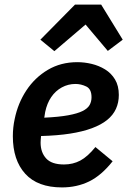

<svg xmlns="http://www.w3.org/2000/svg" viewBox="-20 -805 555 837"><path d="M250 12Q144 12 90 -47.5Q36 -107 36 -211Q36 -230 38 -249Q40 -268 44 -286Q58 -355 95 -411Q132 -467 188.5 -500.5Q245 -534 317 -534Q348 -534 379.5 -526.5Q411 -519 438 -502.5Q465 -486 481.5 -458.5Q498 -431 498 -391Q498 -358 485.5 -330.5Q473 -303 447 -282Q421 -261 380.5 -246Q340 -231 285.5 -222.5Q231 -214 159 -212Q158 -203 157.5 -195.5Q157 -188 157 -183Q157 -141 181 -114.5Q205 -88 259 -88Q298 -88 330 -105Q362 -122 396 -164L471 -102Q422 -40 368.5 -14Q315 12 250 12ZM309 -439Q277 -439 249.5 -424Q222 -409 203.5 -382Q185 -355 177 -317L173 -292Q237 -295 277.5 -302.5Q318 -310 340 -321Q362 -332 370.5 -347Q379 -362 379 -381Q379 -417 356 -428Q333 -439 309 -439ZM307 -785H421L515 -632L450 -583L353 -698L217 -582L156 -632Z"/></svg>

Font: IBM Plex Sans SemiBold
Style: Italic
Weight: 600
Italic angle: -11.31°
Designer: Mike Abbink, Paul van der Laan, Pieter van Rosmalen
Foundry: Bold Monday
Version: Version 3.201